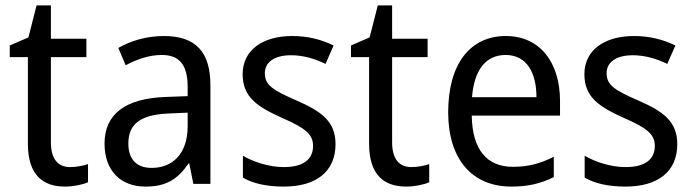

<svg xmlns="http://www.w3.org/2000/svg" viewBox="-20 -679 2562 709"><path d="M239 -62C194 -62 168 -92 168 -153V-468H299V-536H168V-659H115L85 -541L16 -511V-468H83V-148C83 -30 141 10 220 10C251 10 285 3 305 -6V-73C288 -67 262 -62 239 -62Z M585 -546C521 -546 462 -528 417 -502L444 -438C486 -460 530 -476 577 -476C640 -476 673 -443 673 -357V-324L593 -321C441 -316 366 -256 366 -149C366 -49 425 10 517 10C594 10 636 -17 676 -75H679L694 0H757V-364C757 -486 704 -546 585 -546ZM605 -260 673 -263V-213C673 -111 617 -59 540 -59C488 -59 454 -87 454 -149C454 -218 494 -256 605 -260Z M1219 -147C1219 -231 1166 -268 1077 -307C988 -346 958 -364 958 -409C958 -449 993 -475 1055 -475C1100 -475 1143 -462 1182 -443L1212 -511C1167 -533 1117 -546 1059 -546C950 -546 876 -494 876 -405C876 -319 932 -284 1023 -243C1111 -205 1136 -181 1136 -140C1136 -92 1102 -62 1028 -62C972 -62 914 -82 877 -104V-23C914 -2 962 10 1028 10C1146 10 1219 -44 1219 -147Z M1499 -62C1454 -62 1428 -92 1428 -153V-468H1559V-536H1428V-659H1375L1345 -541L1276 -511V-468H1343V-148C1343 -30 1401 10 1480 10C1511 10 1545 3 1565 -6V-73C1548 -67 1522 -62 1499 -62Z M1848 -546C1716 -546 1635 -443 1635 -264C1635 -94 1721 10 1868 10C1931 10 1976 -1 2025 -25V-100C1975 -75 1931 -63 1874 -63C1777 -63 1724 -127 1722 -252H2048V-306C2048 -447 1975 -546 1848 -546ZM1847 -476C1926 -476 1961 -409 1961 -320H1723C1731 -421 1774 -476 1847 -476Z M2481 -147C2481 -231 2428 -268 2339 -307C2250 -346 2220 -364 2220 -409C2220 -449 2255 -475 2317 -475C2362 -475 2405 -462 2444 -443L2474 -511C2429 -533 2379 -546 2321 -546C2212 -546 2138 -494 2138 -405C2138 -319 2194 -284 2285 -243C2373 -205 2398 -181 2398 -140C2398 -92 2364 -62 2290 -62C2234 -62 2176 -82 2139 -104V-23C2176 -2 2224 10 2290 10C2408 10 2481 -44 2481 -147Z"/></svg>

Font: Noto Sans Thai Looped SemiCondensed
Style: Regular
Weight: 400
Width: 4
Designer: Sasikarn Vongin, Ben Mitchell
Foundry: The Fontpad Ltd
Version: Version 1.001